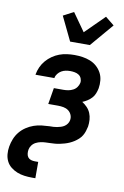

<svg xmlns="http://www.w3.org/2000/svg" viewBox="-116 -838 721 1113"><g transform="rotate(10 245.0 -281.5)"><path d="M154 215Q131 215 108.5 212Q86 209 66 201Q46 193 29 179.5Q12 166 2.5 147Q-7 128 -9 105.5Q-11 83 -7 60Q-3 37 6 14.5Q15 -8 30.5 -27Q46 -46 67 -60Q88 -74 111 -82Q134 -90 156.5 -92.5Q179 -95 203 -96H204Q215 -96 225.5 -96.5Q236 -97 246.5 -99Q257 -101 268.5 -104.5Q280 -108 289.5 -114.5Q299 -121 305.5 -130.5Q312 -140 314 -151Q317 -168 310.5 -183Q304 -198 291.5 -207Q279 -216 263 -219Q247 -222 230 -222H173L189 -318H246Q260 -318 274 -320.5Q288 -323 301.5 -330Q315 -337 323.5 -349Q332 -361 335 -375Q337 -388 332 -400.5Q327 -413 316.5 -420Q306 -427 292.5 -429.5Q279 -432 266 -432Q253 -432 239.5 -429.5Q226 -427 214 -420Q202 -413 193 -401.5Q184 -390 182 -377V-376H71V-379Q75 -401 84.5 -422Q94 -443 109.5 -461Q125 -479 144.5 -492.5Q164 -506 185.5 -514Q207 -522 229.5 -525Q252 -528 274 -528Q298 -528 321.5 -524.5Q345 -521 366.5 -512.5Q388 -504 405 -489Q422 -474 433 -454Q444 -434 446.5 -410Q449 -386 445 -362Q442 -347 436 -331.5Q430 -316 419 -304Q408 -292 394 -283Q380 -274 365 -268Q381 -258 394.5 -244Q408 -230 415.5 -212Q423 -194 424.5 -173.5Q426 -153 423 -133Q420 -119 415.5 -105Q411 -91 403.5 -78.5Q396 -66 384.5 -55.5Q373 -45 360.5 -37Q348 -29 334.5 -23Q321 -17 307 -13Q293 -9 279 -6Q265 -3 251 -2Q237 -1 223 -0.5Q209 0 195.5 0.5Q182 1 167.5 4Q153 7 139.5 14Q126 21 117 33.5Q108 46 106 59Q104 71 105.5 83Q107 95 113.5 103.5Q120 112 131 115.5Q142 119 154 119H174V215ZM235 -600 167 -741 228 -773 303 -667 415 -778 467 -736 351 -600Z"/></g></svg>

Font: Iosevka
Style: Bold Italic
Weight: 700
Italic angle: -9°
Monospace: yes
Designer: Belleve Invis
Foundry: Belleve Invis
Version: Version 32.5.0; ttfautohint (v1.8.4)